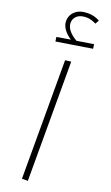

<svg xmlns="http://www.w3.org/2000/svg" viewBox="-170 -918 550 952"><g transform="rotate(20 104.5 -441.5)"><path d="M89 0V-625L120 -629V0ZM200 -726 12 -696 9 -719 81 -731Q56 -747 41.5 -767.5Q27 -788 27 -809Q27 -841 50.5 -862Q74 -883 117 -883Q151 -883 179 -867L168 -847Q140 -861 117 -861Q84 -861 67.5 -846Q51 -831 51 -809Q51 -789 66 -770Q81 -751 109 -735L197 -749Z"/></g></svg>

Font: FiraGO UltraLight
Style: Regular
Weight: 200
Designer: bBox Type
Foundry: bBox Type GmbH
Version: Version 1.001